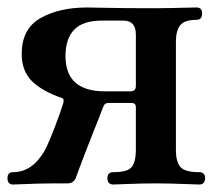

<svg xmlns="http://www.w3.org/2000/svg" viewBox="-20 -493 598 513"><path d="M15 0Q0 0 0 -17Q0 -33 15 -33Q66 -33 99 -90Q104 -99 111.5 -116.5Q119 -134 127 -155Q135 -176 141 -193Q147 -210 149 -217Q152 -229 146 -231Q93 -249 65.5 -276Q38 -303 38 -349Q38 -416 88 -444.5Q138 -473 213 -473Q227 -473 270 -472Q313 -471 396 -471Q414 -471 436.5 -471.5Q459 -472 478.5 -472.5Q498 -473 505 -473Q520 -473 520 -457Q520 -440 505 -440Q473 -440 461.5 -425.5Q450 -411 450 -381V-92Q450 -62 461.5 -47.5Q473 -33 512 -33Q528 -33 528 -17Q528 0 512 0Q505 0 483.5 -1Q462 -2 437.5 -2.5Q413 -3 395 -3Q378 -3 354 -2.5Q330 -2 310 -1Q290 0 283 0Q267 0 267 -17Q267 -33 283 -33Q322 -33 332.5 -47.5Q343 -62 343 -92V-207Q343 -218 331 -218H272Q264 -218 261 -215.5Q258 -213 256 -208Q254 -202 246 -182Q238 -162 227.5 -135.5Q217 -109 207 -83Q197 -57 190 -38Q183 -19 182 -16Q175 -3 160 -3H125Q108 -3 85 -2.5Q62 -2 42.5 -1Q23 0 15 0ZM260 -249H328Q343 -249 343 -263V-401Q343 -438 309 -438H253Q202 -438 178.5 -414Q155 -390 155 -343Q155 -249 260 -249Z"/></svg>

Font: Zen Antique Soft
Style: Regular
Weight: 400
Designer: Yoshimichi Ohira
Foundry: Positype
Version: Version 1.001